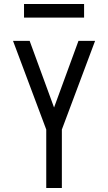

<svg xmlns="http://www.w3.org/2000/svg" viewBox="-20 -939 540 959"><path d="M211 0V-292L45 -735H128L250 -402L372 -735H455L289 -292V0ZM100 -851V-919H400V-851Z"/></svg>

Font: Iosevka Term
Style: Regular
Weight: 400
Monospace: yes
Designer: Belleve Invis
Foundry: Belleve Invis
Version: Version 30.0.1